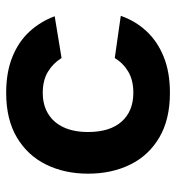

<svg xmlns="http://www.w3.org/2000/svg" viewBox="6 -558 565 616"><g transform="rotate(-90 288.0 -250.5)"><path d="M409.3 -335Q392.7 -362 365.3 -378.7Q338 -395.3 297.7 -395.3Q259 -395.3 230.7 -378.2Q202.3 -361 187.2 -328.7Q172 -296.3 172 -250Q172 -179.7 205.5 -142.2Q239 -104.7 297.7 -104.7Q338 -104.7 365.3 -120.8Q392.7 -137 409.3 -164.3L544.7 -145Q528.7 -98.7 496 -63.2Q463.3 -27.7 413.8 -7.5Q364.3 12.7 297.7 12.7Q212.3 12.7 154.5 -21.3Q96.7 -55.3 67.5 -114.7Q38.3 -174 38.3 -250Q38.3 -325 67.5 -384.5Q96.7 -444 154.5 -478.3Q212.3 -512.7 297.7 -512.7Q363.7 -512.7 412.8 -492.8Q462 -473 494.3 -437.7Q526.7 -402.3 543.3 -357Z"/></g></svg>

Font: Nata Sans
Style: Regular
Weight: 400
Designer: Daniel Uzquiano Cruz
Version: Version 1.001